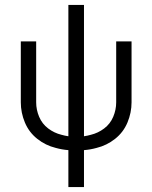

<svg xmlns="http://www.w3.org/2000/svg" viewBox="-20 -755 615 775"><path d="M256 0V-149Q230 -151 205 -158Q164 -168 130.5 -194.5Q97 -221 80.5 -260.5Q64 -300 64 -342V-588H126V-342Q126 -312 138 -283.5Q150 -255 174.5 -236.5Q199 -218 228 -211Q242 -207 256 -205V-735H319V-205Q333 -207 347 -211Q376 -218 400.5 -236.5Q425 -255 437 -283.5Q449 -312 449 -342V-588H511V-342Q511 -300 494.5 -260.5Q478 -221 444.5 -194.5Q411 -168 370 -158Q345 -151 319 -149V0Z"/></svg>

Font: Jozsika Light
Style: Regular
Weight: 300
Monospace: yes
Designer: Belleve Invis
Foundry: Belleve Invis
Version: 2.1.0